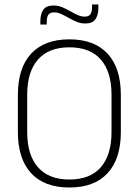

<svg xmlns="http://www.w3.org/2000/svg" viewBox="-20 -824 617 854"><path d="M288.5 10Q177 10 118.2 -54Q59.5 -118 59.5 -237V-402Q59.5 -521 118.2 -585Q177 -649 288.5 -649Q400 -649 458.8 -585Q517.5 -521 517.5 -402V-237Q517.5 -118 458.8 -54Q400 10 288.5 10ZM288.5 -25.5Q381 -25.5 428.5 -80.2Q476 -135 476 -236V-403.5Q476 -504.5 428.5 -559Q381 -613.5 288.5 -613.5Q196.5 -613.5 148.8 -559Q101 -504.5 101 -403.5V-236Q101 -135 148.8 -80.2Q196.5 -25.5 288.5 -25.5ZM359.5 -719.5Q339 -719.5 321 -727Q303 -734.5 286 -744.2Q269 -754 252.8 -761.5Q236.5 -769 220.5 -769Q202.5 -769 195.2 -758.5Q188 -748 188 -727.5V-715H159.5V-730.5Q159.5 -761.5 172.5 -780.5Q185.5 -799.5 218 -799.5Q238.5 -799.5 256.5 -792Q274.5 -784.5 291.2 -774.8Q308 -765 324.5 -757.5Q341 -750 357 -750Q375 -750 382.2 -760.8Q389.5 -771.5 389.5 -792V-804H417.5V-788Q417.5 -758 404.8 -738.8Q392 -719.5 359.5 -719.5Z"/></svg>

Font: Anek Tamil ExtraLight
Style: Regular
Weight: 250
Version: Version 1.003